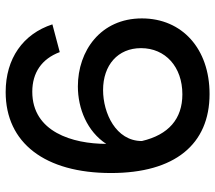

<svg xmlns="http://www.w3.org/2000/svg" viewBox="-61 -689 760 678"><g transform="rotate(-90 319.0 -350.0)"><path d="M572 -545C538 -649 451 -710 333 -710C153 -710 47 -571 47 -338C47 -113 148 10 326 10C486 10 593 -87 593 -229C593 -375 478 -455 353 -455C274 -455 194 -422 150 -355C150 -473 192 -616 334 -616C401 -616 450 -583 474 -519ZM160 -229C160 -321 259 -366 340 -366C428 -366 488 -314 488 -232C488 -146 422 -86 325 -86C238 -86 182 -135 160 -229Z"/></g></svg>

Font: Fixel Display Medium
Style: Regular
Weight: 500
Designer: AlfaBravo + MacPaw
Foundry: Kyrylo Tkachov, Marchela Mozhyna, Serhii Makarenko, Maria Weinstein, Zakhar Kryvoshyya
Version: Version 1.211